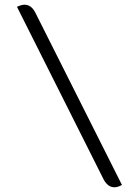

<svg xmlns="http://www.w3.org/2000/svg" viewBox="-20 -757 589 814"><path d="M465 37Q438 37 420 5L52 -728Q70 -737 84 -737Q112 -737 129 -705L497 27Q480 37 465 37Z"/></svg>

Font: K2D ExtraLight
Style: Regular
Weight: 275
Designer: Katatrad Aksorn Co.,Ltd.
Foundry: Cadson Demak Co.,Ltd.
Version: Version 1.000; ttfautohint (v1.6)